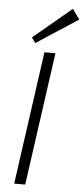

<svg xmlns="http://www.w3.org/2000/svg" viewBox="-62 -974 442 1007"><g transform="rotate(5 159.0 -470.0)"><path d="M209 -700 111 0H53L151 -700ZM318 -887 99 -744 79 -772 280 -940Z"/></g></svg>

Font: Pathway Extreme 8pt Thin 12pt Thin
Style: Italic
Weight: 250
Italic angle: -8°
Version: Version 1.001;gftools[0.9.26]